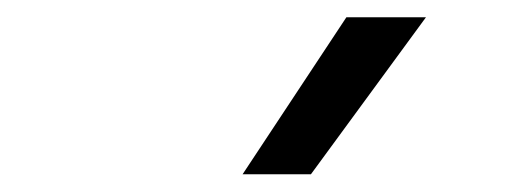

<svg xmlns="http://www.w3.org/2000/svg" viewBox="-20 -828 603 222"><path d="M260.5 -626.5 380.5 -808H472.5L339.5 -626.5Z"/></svg>

Font: Encode Sans SmExp
Style: Regular
Weight: 400
Width: 6
Designer: Multiple Designers
Foundry: Impallari Type
Version: Version 3.002; ttfautohint (v1.8.3) -l 8 -r 50 -G 200 -x 14 